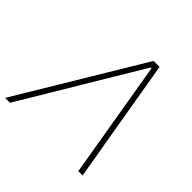

<svg xmlns="http://www.w3.org/2000/svg" viewBox="-196 -879 1044 1044"><g transform="rotate(45 326.0 -356.5)"><path d="M-16.5 0Q18.5 -58 56.5 -121.5Q94 -184.5 129 -242L276.5 -487.5Q315.5 -552.5 347.5 -605.5Q379.5 -658.5 412 -713H458Q467.5 -658.5 476.5 -605.8Q485.5 -553 496.5 -487L538.5 -240.5Q548.5 -181.5 559.5 -119.5Q570 -57 579.5 0H546.5Q532 -87.5 516.5 -179.2Q501 -271 486.5 -356L432.5 -677H426.5L235 -357.5Q185 -273.5 128.2 -179Q71.5 -84.5 21 0Z"/></g></svg>

Font: Heraclito Thin
Style: Italic
Weight: 100
Italic angle: -12°
Designer: Kostas Bartsokas (font) & Cristiano Sobral (main changes)
Foundry: Kostas Bartsokas (font) & Cristiano Sobral (main changes)
Version: Version 1.00;July 8, 2020;FontCreator 13.0.0.2655 64-bit